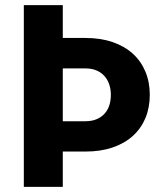

<svg xmlns="http://www.w3.org/2000/svg" viewBox="-20 -731 621 751"><path d="M225.6 -710.9V-582.5H314Q373.5 -582.5 420.4 -566.4Q467.3 -550.3 499.5 -521Q531.7 -491.7 548.8 -450.7Q565.9 -409.7 565.9 -360.4Q565.9 -310.5 549.1 -269.8Q532.2 -229 500 -199.7Q467.8 -170.4 420.9 -154.3Q374 -138.2 314 -138.2H225.6V0H73.2V-710.9ZM226.1 -463.4 225.6 -463.9V-256.8H314Q339.4 -256.8 358.2 -264.9Q377 -272.9 389.4 -286.9Q401.9 -300.8 407.7 -319.3Q413.6 -337.9 413.6 -359.4Q413.6 -381.3 407.5 -400.1Q401.4 -418.9 388.9 -433.1Q376.5 -447.3 357.9 -455.3Q339.4 -463.4 314 -463.4Z"/></svg>

Font: Ufes Sans ExtraBold
Style: Regular
Weight: 800
Designer: Ricardo Esteves & Filipe Motta
Foundry: ProDesignUfes - Ricardo Esteves, Filipe Motta (This is a derivative work, based on Roboto family, by Christian Robertson
Version: Version 2.0